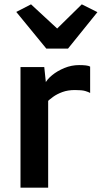

<svg xmlns="http://www.w3.org/2000/svg" viewBox="-20 -865 469 885"><path d="M195 -393.5 188 -480Q196 -498.5 220 -518.2Q244 -538 276.8 -551.5Q309.5 -565 344.5 -565Q362 -565 375.5 -563.5Q389 -562 395.5 -558V-436.5Q388 -441 373 -445.5Q358 -450 325.5 -450Q293 -450 267.8 -440.8Q242.5 -431.5 224.2 -418.2Q206 -405 195 -393.5ZM74.5 0V-556H184L192 -480L202 -443V0ZM55 -810 123 -845 243.5 -733.5 357 -845 429 -809 293.5 -641H193.5Z"/></svg>

Font: Merriweather Sans Medium
Style: Regular
Weight: 500
Designer: Eben Sorkin
Foundry: Eben Sorkin
Version: Version 2.001